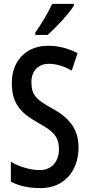

<svg xmlns="http://www.w3.org/2000/svg" viewBox="-20 -960 460 990"><path d="M361 -931V-940H249C228 -895 199 -845 162 -792V-780H226C269 -818 336 -890 361 -931ZM385 -200C385 -292 340 -351 249 -401C166 -446 142 -471 142 -537C142 -592 175 -631 232 -631C268 -631 308 -620 350 -596L380 -686C338 -708 286 -724 229 -724C116 -725 40 -646 41 -532C41 -419 93 -374 178 -326C259 -282 284 -252 284 -190C284 -131 249 -83 186 -83C140 -83 83 -98 36 -126V-23C82 0 132 10 190 10C308 10 385 -76 385 -200Z"/></svg>

Font: Noto Sans Myanmar ExtraCondensed Medium
Style: Regular
Weight: 500
Width: 2
Designer: Monotype Design Team
Foundry: Monotype Imaging Inc.
Version: Version 2.107